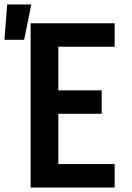

<svg xmlns="http://www.w3.org/2000/svg" viewBox="-71 -839 591 859"><path d="M66 0V-735H442V-630H190V-435H384V-330H190V-105H442V0ZM-51 -661 -39 -819H69L37 -661Z"/></svg>

Font: Iosevka Extrabold
Style: Regular
Weight: 800
Monospace: yes
Designer: Belleve Invis
Foundry: Belleve Invis
Version: Version 32.5.0; ttfautohint (v1.8.4)